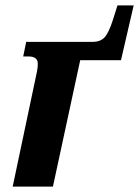

<svg xmlns="http://www.w3.org/2000/svg" viewBox="-20 -691 515 711"><path d="M111 -398Q114 -411 117 -426.5Q120 -442 120 -455Q120 -482 85 -482H66L77 -536H323Q352 -536 367.5 -553Q383 -570 398 -617L415 -671H475L428 -468H277L176 0H27Z"/></svg>

Font: Noto Serif ExtraCondensed ExtraBold
Style: Italic
Weight: 800
Width: 2
Italic angle: -12°
Designer: Monotype Design Team
Foundry: Monotype Imaging Inc.
Version: Version 2.013